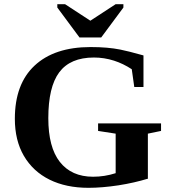

<svg xmlns="http://www.w3.org/2000/svg" viewBox="-20 -886 817 918"><path d="M687 -34 688 -32Q623 -12 547 0Q468 12 403 12Q296 12 217 -27Q138 -66 94 -141Q51 -215 51 -318Q51 -484 145 -572Q240 -661 413 -661Q456 -661 490 -658Q525 -655 555 -649Q591 -642 666 -621V-470H622L610 -555Q569 -582 525 -596Q478 -611 429 -611Q316 -611 263 -540Q211 -470 211 -321Q211 -182 266 -112Q322 -41 425 -41Q480 -41 533 -58V-247L449 -260V-296H750V-260L687 -247ZM570 -866V-850L464 -707H360L254 -850V-866H291L412 -787L533 -866Z"/></svg>

Font: Libra Serif Modern
Style: Bold
Weight: 700
Designer: Stefan Peev, Context Ltd
Foundry: Ascender Corporation
Version: Version 1.000